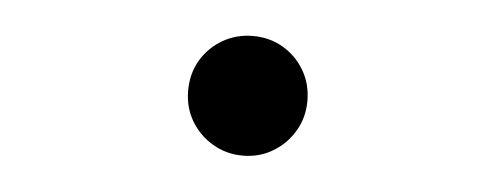

<svg xmlns="http://www.w3.org/2000/svg" viewBox="-28 -434 674 259"><g transform="rotate(5 309.5 -305.0)"><path d="M306.5 -223.5Q284 -223.5 265.5 -234.5Q247 -245.5 236.2 -263.8Q225.5 -282 225.5 -304.5Q225.5 -327.5 236.2 -345.8Q247 -364 265.5 -374.8Q284 -385.5 306.5 -385.5Q329 -385.5 347.2 -374.8Q365.5 -364 376.2 -345.8Q387 -327.5 387 -304.5Q387 -282 376.2 -263.8Q365.5 -245.5 347.2 -234.5Q329 -223.5 306.5 -223.5Z"/></g></svg>

Font: Sono Monospace
Style: Regular
Weight: 400
Designer: Tyler Finck
Foundry: Tyler Finck
Version: Version 2.112